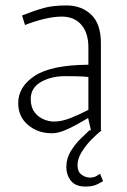

<svg xmlns="http://www.w3.org/2000/svg" viewBox="-20 -479 467 706"><path d="M171 11Q119 11 83 -19.5Q47 -50 47 -100Q47 -160 107.5 -200Q168 -240 305 -241Q305 -257 305 -273Q305 -289 305 -305Q305 -358 279 -388Q253 -418 207 -418Q179 -418 143 -409.5Q107 -401 72 -387L61 -422Q106 -440 140.5 -449.5Q175 -459 224 -459Q280 -459 315.5 -425Q351 -391 351 -321V0L317 11L304 -45Q287 -35 263 -21.5Q239 -8 215 1.5Q191 11 171 11ZM178 -32Q206 -32 237 -44Q268 -56 305 -75V-196Q285 -198 264 -198.5Q243 -199 220 -199Q168 -199 130.5 -177.5Q93 -156 93 -115Q93 -85 107 -66.5Q121 -48 141 -40Q161 -32 178 -32ZM224 134Q224 103 240.5 76.5Q257 50 277.5 30Q298 10 309 0H354Q337 13 316 34.5Q295 56 280 80.5Q265 105 265 129Q265 152 279.5 163Q294 174 311 174Q326 174 335 168Q344 162 348 160L359 187Q350 192 342 196.5Q334 201 323 204Q312 207 294 207Q258 207 241 186Q224 165 224 134Z"/></svg>

Font: Ancizar Sans Thin
Style: Regular
Weight: 100
Designer: Cesar Puertas, Viviana Monsalve, Julian Moncada, Julian Prieto, Jose Castro, Mariel Hernandez, Felipe Aragon, Sara Alarc
Version: Version 8.100